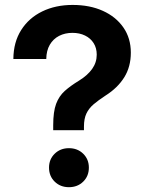

<svg xmlns="http://www.w3.org/2000/svg" viewBox="-20 -758 600 786"><path d="M197.8 -225.1V-245.1Q197.8 -300.8 209.7 -332.8Q221.7 -364.7 245.1 -385.7Q268.6 -406.7 303.2 -427.7Q338.9 -449.7 357.4 -476.1Q376 -502.4 376 -534.2Q376 -561.5 363.3 -581.5Q350.6 -601.6 328.1 -612.5Q305.7 -623.5 276.4 -623.5Q246.1 -623.5 221.9 -611.1Q197.8 -598.6 183.8 -574.7Q169.9 -550.8 169.4 -516.6H34.7Q35.2 -585.4 66.7 -635Q98.1 -684.6 152.8 -711.2Q207.5 -737.8 277.3 -737.8Q347.7 -737.8 401.1 -713.6Q454.6 -689.5 485.1 -645.5Q515.6 -601.6 515.6 -542.5Q515.6 -484.9 488.8 -441.7Q461.9 -398.4 412.6 -367.2Q383.3 -348.1 363.5 -331.3Q343.8 -314.5 333.7 -293.2Q323.7 -272 323.7 -240.2V-225.1ZM262.2 8.3Q227.1 8.3 203.9 -14.4Q180.7 -37.1 180.7 -71.8Q180.7 -106 203.9 -128.7Q227.1 -151.4 262.2 -151.4Q297.4 -151.4 320.6 -128.7Q343.8 -106 343.8 -71.8Q343.8 -37.1 320.6 -14.4Q297.4 8.3 262.2 8.3Z"/></svg>

Font: Inter Cardless Tabular Bold
Style: Bold
Weight: 700
Designer: Rasmus Andersson
Foundry: rsms
Version: Version 4.000;git-4fc901f